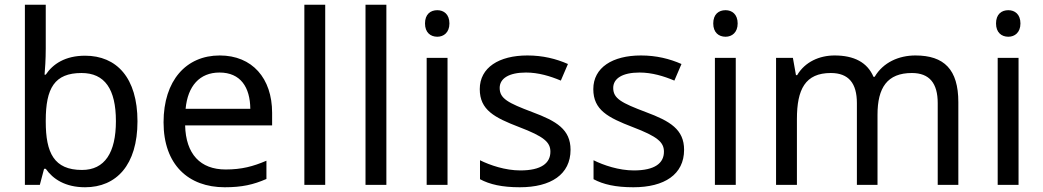

<svg xmlns="http://www.w3.org/2000/svg" viewBox="-20 -780 4402 810"><path d="M173 -575V-760H85V0H148L166 -68H173C203 -25 255 10 339 10C471 10 560 -84 560 -268C560 -452 472 -545 339 -545C255 -545 203 -510 173 -465H168C170 -487 173 -530 173 -575ZM324 -472C422 -472 469 -404 469 -269C469 -136 422 -63 326 -63C208 -63 173 -135 173 -267V-271C173 -408 210 -472 324 -472Z M907 -546C765 -546 670 -440 670 -264C670 -85 775 10 928 10C1001 10 1049 -1 1104 -25V-102C1048 -78 1000 -65 932 -65C825 -65 764 -130 761 -251H1128V-304C1128 -450 1044 -546 907 -546ZM906 -474C995 -474 1035 -412 1036 -321H763C772 -417 822 -474 906 -474Z M1352 0V-760H1264V0Z M1610 0V-760H1522V0Z M1825 -737C1796 -737 1773 -720 1773 -681C1773 -643 1796 -625 1825 -625C1852 -625 1876 -643 1876 -681C1876 -720 1852 -737 1825 -737ZM1868 -536H1780V0H1868Z M2387 -148C2387 -234 2328 -269 2226 -307C2123 -346 2088 -364 2088 -409C2088 -449 2127 -474 2199 -474C2251 -474 2301 -459 2346 -440L2376 -510C2326 -532 2270 -546 2205 -546C2085 -546 2004 -495 2004 -404C2004 -316 2066 -284 2170 -244C2275 -204 2302 -180 2302 -140C2302 -92 2264 -61 2175 -61C2112 -61 2047 -83 2005 -104V-24C2046 -2 2098 10 2173 10C2304 10 2387 -44 2387 -148Z M2866 -148C2866 -234 2807 -269 2705 -307C2602 -346 2567 -364 2567 -409C2567 -449 2606 -474 2678 -474C2730 -474 2780 -459 2825 -440L2855 -510C2805 -532 2749 -546 2684 -546C2564 -546 2483 -495 2483 -404C2483 -316 2545 -284 2649 -244C2754 -204 2781 -180 2781 -140C2781 -92 2743 -61 2654 -61C2591 -61 2526 -83 2484 -104V-24C2525 -2 2577 10 2652 10C2783 10 2866 -44 2866 -148Z M3041 -737C3012 -737 2989 -720 2989 -681C2989 -643 3012 -625 3041 -625C3068 -625 3092 -643 3092 -681C3092 -720 3068 -737 3041 -737ZM3084 -536H2996V0H3084Z M3842 -546C3772 -546 3706 -517 3670 -456H3665C3639 -517 3583 -546 3501 -546C3437 -546 3376 -519 3343 -463H3338L3325 -536H3254V0H3342V-278C3342 -403 3377 -472 3485 -472C3560 -472 3595 -429 3595 -345V0H3682V-296C3682 -410 3723 -472 3827 -472C3901 -472 3936 -429 3936 -345V0H4023V-349C4023 -487 3963 -546 3842 -546Z M4234 -737C4205 -737 4182 -720 4182 -681C4182 -643 4205 -625 4234 -625C4261 -625 4285 -643 4285 -681C4285 -720 4261 -737 4234 -737ZM4277 -536H4189V0H4277Z"/></svg>

Font: Noto Sans Bhaiksuki
Style: Regular
Weight: 400
Designer: Monotype Design Team
Foundry: Monotype Imaging Inc.
Version: Version 2.002